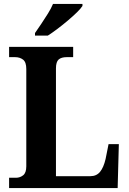

<svg xmlns="http://www.w3.org/2000/svg" viewBox="-20 -951 651 971"><path d="M26 0V-52H61Q81 -52 97 -64.5Q113 -77 113 -110V-602Q113 -637 96.5 -649.5Q80 -662 56 -662H26V-714H350V-662H318Q290 -662 276.5 -650Q263 -638 263 -605V-60H437Q468 -60 486 -82Q504 -104 514 -147L529 -222H581L575 0ZM157 -784Q171 -804 188.5 -830Q206 -856 222.5 -882.5Q239 -909 248 -931H397V-921Q389 -908 369 -888.5Q349 -869 323 -847Q297 -825 270.5 -805Q244 -785 222 -771H157Z"/></svg>

Font: Noto Serif Devanagari SemiCondensed
Style: Bold
Weight: 700
Width: 4
Designer: Universal Thirst, Indian Type Foundry and the Monotype Design Team
Foundry: Monotype Imaging Inc.
Version: Version 2.004; ttfautohint (v1.8.4.7-5d5b)